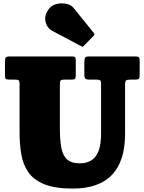

<svg xmlns="http://www.w3.org/2000/svg" viewBox="-20 -1079 842 1119"><path d="M542 -615H501.5Q483.5 -615 477.5 -620.8Q471.5 -626.5 471.5 -643.5V-713.5Q471.5 -734 475.2 -742Q479 -750 499.5 -750H770Q786 -750 790 -745Q794 -740 794 -723V-642.5Q794 -624.5 789.2 -619.8Q784.5 -615 768 -615H740Q720.5 -615 714.8 -610Q709 -605 709 -584.5V-300Q709 20 404 20Q299.5 20 237.5 -5.5Q175.5 -31 144.5 -76.2Q113.5 -121.5 103.8 -181.5Q94 -241.5 94 -310V-589.5Q94 -607 88.8 -611Q83.5 -615 67 -615H39Q20.5 -615 14.8 -618.5Q9 -622 9 -640.5V-718.5Q9 -737 13.5 -743.5Q18 -750 36 -750H400.5Q414 -750 417.8 -745.2Q421.5 -740.5 421.5 -726V-639.5Q421.5 -624.5 417.2 -619.8Q413 -615 397 -615H357Q336.5 -615 332.8 -608.8Q329 -602.5 329 -582V-330Q329 -259 338.2 -214.2Q347.5 -169.5 372.8 -148.2Q398 -127 446.5 -127Q482 -127 509.8 -142.8Q537.5 -158.5 553.2 -196.2Q569 -234 569 -300V-589.5Q569 -606.5 563.2 -610.8Q557.5 -615 542 -615ZM454 -809.5 286 -898.5Q252.5 -916.5 245 -954.8Q237.5 -993 267.5 -1030Q284 -1050 312 -1056.2Q340 -1062.5 367.2 -1056.5Q394.5 -1050.5 408.5 -1033L525.5 -888.5Q534.5 -879.5 526 -870.5L469 -812.5Q465 -808 462.2 -807Q459.5 -806 454 -809.5Z"/></svg>

Font: Besley* Narrow Fatface
Style: Regular
Weight: 900
Width: 4
Designer: Owen Earl
Foundry: indestructible type*
Version: Version 3.000; ttfautohint (v1.8.3)